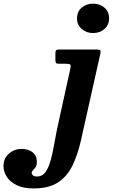

<svg xmlns="http://www.w3.org/2000/svg" viewBox="-248 -798 633 1078"><path d="M314 -490.5Q318 -509 315.5 -514.5Q313 -520 288.5 -520H85Q70.5 -520 66.8 -515.5Q63 -511 63 -496V-463Q63 -450.5 66 -445.2Q69 -440 82.5 -440H120.5Q142.5 -440 146.8 -435Q151 -430 147 -413L79 -103.5Q69.5 -61.5 62 -19Q54.5 23.5 46.5 61.5Q38.5 99.5 27.5 129.2Q16.5 159 0.5 176Q-15.5 193 -40 193Q-56 193 -63 186.5Q-70 180 -70 173Q-70 164.5 -62.8 157.8Q-55.5 151 -48.2 140.5Q-41 130 -41 110Q-41 76 -65 57Q-89 38 -127.5 38Q-153.5 38 -176.5 49.8Q-199.5 61.5 -214 83Q-228.5 104.5 -228.5 133.5Q-228.5 165.5 -210 194.5Q-191.5 223.5 -154 241.8Q-116.5 260 -59 260Q26.5 260 78 226Q129.5 192 158.5 132.2Q187.5 72.5 205.5 -5.5ZM184.5 -695Q184.5 -657.5 211 -635Q237.5 -612.5 274.5 -612.5Q312 -612.5 338.2 -635Q364.5 -657.5 364.5 -695Q364.5 -733 338.2 -755.2Q312 -777.5 274.5 -777.5Q237.5 -777.5 211 -755.2Q184.5 -733 184.5 -695Z"/></svg>

Font: Besley
Style: Bold Italic
Weight: 700
Italic angle: -13°
Designer: Owen Earl
Foundry: indestructible type*
Version: Version 2.001